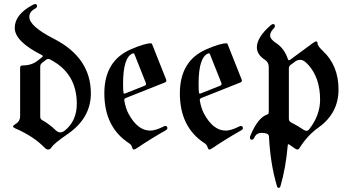

<svg xmlns="http://www.w3.org/2000/svg" viewBox="-20 -727 1721 946"><path d="M56.6 -116.2Q79.1 -128.9 79.1 -154.8V-392.1Q79.1 -404.3 89.8 -404.3Q133.8 -404.3 163.1 -426.3L186.5 -444.3Q190.9 -447.8 190.9 -450.4Q190.9 -453.1 185.5 -456.1Q52.7 -522.9 52.7 -589.4Q52.7 -655.8 140.6 -702.6Q148.9 -707 153.3 -707Q162.6 -707 162.6 -696.3Q162.6 -689.5 151.4 -683.6Q124.5 -668.9 124.5 -643.6Q124.5 -597.7 246.1 -535.6Q427.7 -442.4 427.7 -267.1Q427.7 -145.5 314 -66.9Q247.1 -21 234.9 -2.4Q227.1 9.8 217.8 9.8Q208.5 9.8 200.7 1.5Q145.5 -55.7 54.7 -94.7Q44.4 -99.1 44.4 -104Q44.4 -108.9 56.6 -116.2ZM178.2 -151.9Q178.2 -141.1 187 -135.7Q221.7 -116.7 254.9 -85Q265.6 -74.7 276.9 -74.7Q288.1 -74.7 300.3 -84.5Q358.4 -132.3 358.4 -215.8Q358.4 -366.7 226.6 -434.1Q222.2 -436.5 217.3 -436.5Q212.4 -436.5 208 -433.1L187.5 -417.5Q178.2 -410.6 178.2 -398.4Z M494.1 -267.1Q494.1 -427.2 624.5 -483.9Q692.9 -513.7 724.1 -513.7Q727.5 -513.7 729 -510.3L798.3 -335.9Q799.8 -333 799.8 -330.1Q799.8 -323.7 791.5 -320.3L601.1 -244.6Q592.3 -241.2 592.3 -234.9Q592.3 -232.4 592.8 -230Q599.1 -193.4 612.8 -167.5Q657.7 -83.5 720.2 -83.5Q745.6 -83.5 784.7 -103Q791.5 -106.4 794.4 -106.4Q804.7 -106.4 804.7 -94.7Q804.7 -89.4 795.9 -84.5Q723.6 -43.9 653.8 3.4Q644.5 9.8 639.2 9.8Q633.8 9.8 630.6 -2Q627.4 -13.7 616.2 -21Q494.1 -100.1 494.1 -267.1ZM586.4 -314Q586.4 -280.8 588.4 -270Q589.4 -265.6 592 -265.6Q594.7 -265.6 598.1 -267.1L692.9 -304.7Q699.7 -307.6 699.7 -313.5Q699.7 -315.9 698.2 -319.3L642.6 -459.5Q640.6 -464.4 637.9 -464.4Q635.3 -464.4 634.3 -463.9Q586.4 -445.8 586.4 -314Z M866.2 -267.1Q866.2 -427.2 996.6 -483.9Q1064.9 -513.7 1096.2 -513.7Q1099.6 -513.7 1101.1 -510.3L1170.4 -335.9Q1171.9 -333 1171.9 -330.1Q1171.9 -323.7 1163.6 -320.3L973.1 -244.6Q964.4 -241.2 964.4 -234.9Q964.4 -232.4 964.8 -230Q971.2 -193.4 984.9 -167.5Q1029.8 -83.5 1092.3 -83.5Q1117.7 -83.5 1156.7 -103Q1163.6 -106.4 1166.5 -106.4Q1176.8 -106.4 1176.8 -94.7Q1176.8 -89.4 1168 -84.5Q1095.7 -43.9 1025.9 3.4Q1016.6 9.8 1011.2 9.8Q1005.9 9.8 1002.7 -2Q999.5 -13.7 988.3 -21Q866.2 -100.1 866.2 -267.1ZM958.5 -314Q958.5 -280.8 960.4 -270Q961.4 -265.6 964.1 -265.6Q966.8 -265.6 970.2 -267.1L1064.9 -304.7Q1071.8 -307.6 1071.8 -313.5Q1071.8 -315.9 1070.3 -319.3L1014.6 -459.5Q1012.7 -464.4 1010 -464.4Q1007.3 -464.4 1006.3 -463.9Q958.5 -445.8 958.5 -314Z M1211.4 -48.8Q1211.4 -53.2 1213.9 -59.1Q1250 -146.5 1295.9 -162.6Q1304.2 -165.5 1304.2 -173.3V-396Q1304.2 -419.9 1285.6 -432.1Q1245.6 -458 1245.6 -493.7Q1245.6 -542.5 1312 -601.1Q1320.3 -608.4 1325.7 -608.4Q1334.5 -608.4 1334.5 -598.6Q1334.5 -592.8 1328.1 -586.4Q1311 -569.3 1311 -551.8Q1311 -534.2 1339.4 -515.6Q1380.9 -488.3 1397.9 -437.5Q1400.4 -430.2 1403.3 -430.2Q1406.2 -430.2 1409.7 -432.6L1521 -514.6Q1532.2 -522.9 1538.3 -522.9Q1544.4 -522.9 1544.4 -514.2Q1544.4 -500.5 1571.3 -475.6Q1647.9 -403.8 1647.9 -286.1Q1647.9 -168.5 1548.3 -98.1Q1494.1 -59.6 1455.1 3.4Q1451.2 9.8 1445.8 9.8Q1440.4 9.8 1433.6 4.9Q1418.5 -6.3 1404.8 -15.1Q1402.3 -16.1 1400.4 -16.4Q1398.4 -16.6 1397.9 -12.2Q1388.2 100.6 1361.8 190.4Q1359.4 198.7 1353.3 198.7Q1347.2 198.7 1344.7 190.4Q1312 81.1 1305.2 -54.7Q1304.7 -64.9 1294.4 -68.6Q1284.2 -72.3 1269.5 -72.3Q1243.7 -72.3 1233.4 -49.8Q1228.5 -38.6 1221.2 -38.6Q1211.4 -38.6 1211.4 -48.8ZM1403.3 -141.6Q1403.3 -129.4 1414.1 -124Q1441.4 -110.4 1478 -86.4Q1483.9 -82.5 1490.7 -82.5Q1497.6 -82.5 1504.4 -91.3Q1557.1 -159.7 1557.1 -235.4Q1557.1 -344.2 1498 -408.7Q1476.6 -432.1 1461.2 -432.1Q1445.8 -432.1 1437 -425.8L1411.1 -406.7Q1403.3 -400.9 1403.3 -390.1Z"/></svg>

Font: UnifrakturMaguntia17
Style: Book
Weight: 400
Designer: j. 'mach' wust, Gerrit Ansmann, Georg Duffner, based on a font by Peter Wiegel, original typeface by Carl Albert Fahrenw
Version: Version 2017-03-19